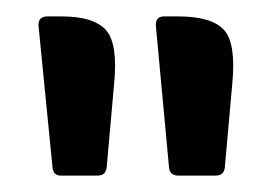

<svg xmlns="http://www.w3.org/2000/svg" viewBox="-20 -576 329 234"><path d="M44 -372 27 -544Q26 -556 38 -556H55Q94 -556 109 -539.5Q124 -523 119 -473L110 -372Q109 -362 99 -362H54Q45 -362 44 -372ZM186 -372 170 -544Q169 -556 180 -556H197Q238 -556 253 -539.5Q268 -523 263 -473L254 -372Q253 -362 243 -362H197Q187 -362 186 -372Z"/></svg>

Font: Zain
Style: Bold
Weight: 700
Designer: Zain,Boutros
Foundry: Mobile Telecommunications Company (Zain), 2024
Version: Version 1.50; ttfautohint (v1.8.4)